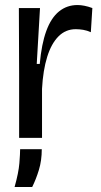

<svg xmlns="http://www.w3.org/2000/svg" viewBox="-20 -548 401 763"><path d="M56 0V-255L55 -516H139L126 -294H138Q145 -373 164 -425Q183 -477 214.5 -502.5Q246 -528 288 -528Q301 -528 316 -525Q331 -522 347 -516L341 -420Q326 -427 310.5 -429.5Q295 -432 281 -432Q241 -432 212.5 -403.5Q184 -375 167.5 -322Q151 -269 147 -195V0ZM38 195Q54 138 57 100.5Q60 63 60 45H146Q146 90 134.5 127.5Q123 165 108 195Z"/></svg>

Font: Bricolage Grotesque 72pt
Style: Regular
Weight: 400
Version: Version 1.001;gftools[0.9.33.dev8+g029e19f]